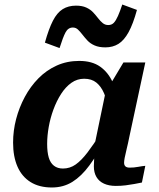

<svg xmlns="http://www.w3.org/2000/svg" viewBox="-20 -819 704 851"><path d="M505 -352 461 -335Q454 -376 441 -406Q428 -436 407 -453Q386 -470 353 -470Q322 -470 296.5 -452Q271 -434 251 -403Q231 -372 217 -334Q203 -296 196 -256.5Q189 -217 189 -181Q189 -145 196 -121Q203 -97 219 -84.5Q235 -72 259 -72Q290 -72 315.5 -90Q341 -108 368 -143.5Q395 -179 428 -231L446 -198Q411 -133 376 -85.5Q341 -38 301 -13Q261 12 210 12Q154 12 115.5 -12Q77 -36 57.5 -80.5Q38 -125 38 -187Q38 -240 51.5 -291.5Q65 -343 90 -389.5Q115 -436 150.5 -472Q186 -508 231.5 -528.5Q277 -549 331 -549Q388 -549 424 -523.5Q460 -498 479.5 -454Q499 -410 505 -352ZM624 -542 554 -216Q547 -181 541 -157Q535 -133 532.5 -119Q530 -105 530 -98Q530 -87 536 -81.5Q542 -76 555 -76Q574 -76 592.5 -79.5Q611 -83 624 -84L609 -10Q594 -7 575.5 -3.5Q557 0 536.5 2.5Q516 5 493 5Q463 5 441 -5Q419 -15 407.5 -34.5Q396 -54 396 -82Q396 -91 397 -109Q398 -127 401 -151L392 -142L449 -416L457 -425L527 -542ZM447 -609Q419 -609 399.5 -617.5Q380 -626 367.5 -639.5Q355 -653 345 -666Q335 -679 325.5 -688Q316 -697 303 -697Q282 -697 270.5 -675.5Q259 -654 244 -606L179 -630Q196 -691 214.5 -727Q233 -763 258 -778.5Q283 -794 317 -794Q344 -794 362.5 -785.5Q381 -777 393 -764Q405 -751 415 -738Q425 -725 435.5 -716.5Q446 -708 460 -708Q475 -708 484.5 -718Q494 -728 503 -748.5Q512 -769 522 -799L587 -775Q570 -713 550 -676.5Q530 -640 505 -624.5Q480 -609 447 -609Z"/></svg>

Font: Roboto Serif SemiBold
Style: Italic
Weight: 600
Italic angle: -10°
Version: Version 1.007